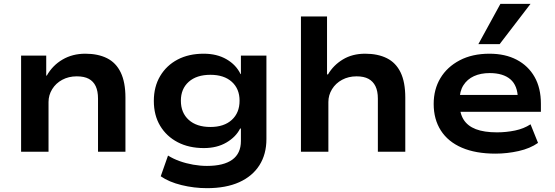

<svg xmlns="http://www.w3.org/2000/svg" viewBox="-20 -791 2895 1001"><path d="M90 0V-501H221V-397H224Q254 -450 306 -480.5Q358 -511 425 -511Q491 -511 538 -487.5Q585 -464 609.5 -413Q634 -362 634 -282V0H491V-277Q491 -316 479 -341.5Q467 -367 443 -380Q419 -393 380 -393Q338 -393 304.5 -375Q271 -357 252 -326Q233 -295 233 -259V0Z M1059 190Q992 190 926.5 174Q861 158 818 128L856 20Q883 37 916.5 49Q950 61 987 67.5Q1024 74 1059 74Q1146 74 1191 41.5Q1236 9 1236 -56V-121H1232Q1210 -77 1160.5 -48Q1111 -19 1043 -19Q965 -19 906.5 -49.5Q848 -80 815 -135Q782 -190 782 -265Q782 -339 815 -394.5Q848 -450 906 -480.5Q964 -511 1042 -511Q1111 -511 1161 -482Q1211 -453 1234 -405H1236V-501H1369V-66Q1369 13 1332.5 70.5Q1296 128 1227 159Q1158 190 1059 190ZM1077 -129Q1148 -129 1188.5 -166Q1229 -203 1229 -266Q1229 -328 1188.5 -364.5Q1148 -401 1077 -401Q1005 -401 964 -364.5Q923 -328 923 -266Q923 -203 964 -166Q1005 -129 1077 -129Z M1549 0V-705H1685V-403H1690Q1718 -451 1767.5 -481Q1817 -511 1884 -511Q1950 -511 1997 -487.5Q2044 -464 2068.5 -413.5Q2093 -363 2093 -282V0H1950V-277Q1950 -316 1937.5 -341.5Q1925 -367 1901 -380Q1877 -393 1839 -393Q1797 -393 1763.5 -375Q1730 -357 1711 -326Q1692 -295 1692 -259V0Z M2563 10Q2460 10 2388 -21Q2316 -52 2278.5 -110.5Q2241 -169 2241 -249Q2241 -325 2276 -383.5Q2311 -442 2376.5 -476.5Q2442 -511 2532 -511Q2614 -511 2674 -479.5Q2734 -448 2767 -390Q2800 -332 2800 -250V-208H2353V-296H2698L2680 -276Q2679 -345 2641 -377.5Q2603 -410 2533 -410Q2486 -410 2451 -394Q2416 -378 2396 -346.5Q2376 -315 2376 -268V-253Q2376 -201 2397 -167.5Q2418 -134 2461 -117.5Q2504 -101 2571 -101Q2619 -101 2665 -110.5Q2711 -120 2746 -143L2785 -46Q2744 -17 2684 -3.5Q2624 10 2563 10ZM2474 -561 2589 -771H2746L2585 -561Z"/></svg>

Font: Nunito Sans 7pt SemiExpanded
Style: Bold
Weight: 700
Width: 6
Designer: Vernon Adams
Foundry: Vernon Adams
Version: Version 3.101;gftools[0.9.27]